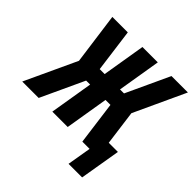

<svg xmlns="http://www.w3.org/2000/svg" viewBox="-241 -927 1290 1290"><g transform="rotate(45 404.5 -282.0)"><path d="M725 171H596L625 0H556L515 -308H468L417 0H271L322 -308H284L141 0H-15L156 -368L106 -735H253L294 -427H341L392 -735H538L487 -427H525L668 -735H824L654 -368L687 -120H774Z"/></g></svg>

Font: Iosevka Aile Heavy Oblique
Style: Regular
Weight: 900
Italic angle: -9°
Designer: Belleve Invis
Foundry: Belleve Invis
Version: Version 31.1.0; ttfautohint (v1.8.4)